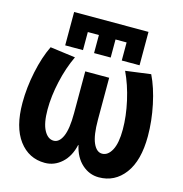

<svg xmlns="http://www.w3.org/2000/svg" viewBox="-140 -1134 1212 1272"><g transform="rotate(15 466.0 -498.0)"><path d="M333 -901V-777H211V-1006H721V-777H599V-901H523V-777H409V-901ZM465 -162Q447 -81 396.5 -35.5Q346 10 281 10Q171 10 103.5 -80Q36 -170 36 -337Q36 -441 59 -550.5Q82 -660 121 -740L294 -717Q254 -633 231 -530.5Q208 -428 208 -337Q208 -243 234 -195Q260 -147 300 -147Q338 -147 361 -198.5Q384 -250 384 -358V-645H548V-358Q548 -250 571 -198.5Q594 -147 632 -147Q672 -147 698 -195Q724 -243 724 -337Q724 -428 701 -530.5Q678 -633 638 -717L811 -740Q850 -660 873 -550.5Q896 -441 896 -337Q896 -170 828.5 -80Q761 10 651 10Q586 10 535.5 -35.5Q485 -81 467 -162Z"/></g></svg>

Font: Mplus 1p ExtraBold
Style: Regular
Weight: 800
Version: Version 1.061